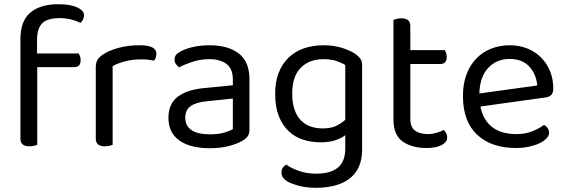

<svg xmlns="http://www.w3.org/2000/svg" viewBox="-20 -690 2689 912"><path d="M156 -436H354Q357 -431 360 -423Q363 -415 363 -404Q363 -371 332 -371H157V-2Q152 0 142 2.5Q132 5 120 5Q77 5 77 -31V-503Q77 -591 124.5 -630.5Q172 -670 257 -670Q314 -670 346.5 -655Q379 -640 379 -618Q379 -596 362 -581Q344 -591 317 -597.5Q290 -604 265 -604Q204 -604 180 -579Q156 -554 156 -499Z M515 -2Q510 0 500 2.5Q490 5 478 5Q435 5 435 -31V-370Q435 -393 443.5 -406.5Q452 -420 472 -433Q498 -450 542.5 -462.5Q587 -475 643 -475Q723 -475 723 -435Q723 -425 720 -416.5Q717 -408 712 -402Q702 -404 686 -406Q670 -408 654 -408Q608 -408 573 -398.5Q538 -389 515 -376Z M977 -52Q1019 -52 1046.5 -60.5Q1074 -69 1086 -77V-222L962 -209Q910 -204 885 -185.5Q860 -167 860 -131Q860 -93 889 -72.5Q918 -52 977 -52ZM976 -475Q1063 -475 1114 -436Q1165 -397 1165 -313V-76Q1165 -54 1156.5 -42.5Q1148 -31 1131 -21Q1107 -7 1067.5 3.5Q1028 14 977 14Q883 14 831.5 -23Q780 -60 780 -130Q780 -196 823 -229.5Q866 -263 944 -271L1086 -285V-313Q1086 -363 1056 -386Q1026 -409 975 -409Q933 -409 896 -397Q859 -385 830 -370Q822 -377 815.5 -386Q809 -395 809 -406Q809 -420 816 -429Q823 -438 838 -446Q865 -460 900 -467.5Q935 -475 976 -475Z M1620 -48Q1603 -34 1573.5 -24Q1544 -14 1503 -14Q1459 -14 1420 -26.5Q1381 -39 1351.5 -66.5Q1322 -94 1304.5 -138Q1287 -182 1287 -245Q1287 -302 1304 -345Q1321 -388 1351.5 -417Q1382 -446 1424 -460.5Q1466 -475 1517 -475Q1563 -475 1601.5 -463.5Q1640 -452 1666 -435Q1681 -425 1690.5 -412.5Q1700 -400 1700 -382V20Q1700 70 1683.5 104.5Q1667 139 1637.5 160.5Q1608 182 1568 192Q1528 202 1482 202Q1431 202 1395.5 191.5Q1360 181 1347 173Q1317 156 1317 130Q1317 116 1323.5 106.5Q1330 97 1340 92Q1361 108 1399 121.5Q1437 135 1482 135Q1549 135 1584.5 106.5Q1620 78 1620 15ZM1512 -80Q1552 -80 1577.5 -92.5Q1603 -105 1620 -121V-381Q1603 -392 1577.5 -400.5Q1552 -409 1517 -409Q1449 -409 1408.5 -368Q1368 -327 1368 -246Q1368 -201 1379 -169.5Q1390 -138 1409.5 -118Q1429 -98 1455.5 -89Q1482 -80 1512 -80Z M2006 13Q1936 13 1892.5 -18Q1849 -49 1849 -121V-596Q1854 -598 1864.5 -600.5Q1875 -603 1887 -603Q1929 -603 1929 -567V-452H2093Q2096 -447 2099 -438.5Q2102 -430 2102 -420Q2102 -386 2072 -386H1929V-126Q1929 -86 1951.5 -69.5Q1974 -53 2015 -53Q2032 -53 2053 -59Q2074 -65 2088 -73Q2094 -67 2099 -58Q2104 -49 2104 -37Q2104 -15 2078 -1Q2052 13 2006 13Z M2262 -184Q2289 -53 2434 -53Q2476 -53 2510 -67Q2544 -81 2564 -97Q2588 -83 2588 -59Q2588 -45 2575.5 -32Q2563 -19 2541.5 -9Q2520 1 2491.5 7Q2463 13 2430 13Q2314 13 2246.5 -50Q2179 -113 2179 -234Q2179 -291 2195.5 -335.5Q2212 -380 2241.5 -411Q2271 -442 2312 -458.5Q2353 -475 2401 -475Q2446 -475 2484 -460Q2522 -445 2549.5 -417.5Q2577 -390 2592.5 -352.5Q2608 -315 2608 -270Q2608 -248 2598 -238.5Q2588 -229 2570 -227ZM2400 -410Q2339 -410 2299 -367.5Q2259 -325 2257 -246L2532 -284Q2527 -339 2493.5 -374.5Q2460 -410 2400 -410Z"/></svg>

Font: Baloo 2
Style: Regular
Weight: 400
Designer: Sarang Kulkarni and Ek Type
Foundry: Ek Type
Version: Version 1.640;hotconv 1.0.111;makeotfexe 2.5.65597; ttfautoh